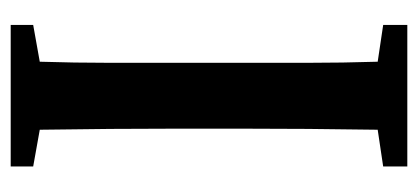

<svg xmlns="http://www.w3.org/2000/svg" viewBox="-226 -536 763 350"><g transform="rotate(90 155.0 -361.5)"><path d="M26 -679V-723H284V-679L217 -669Q216 -606 215.5 -542Q215 -478 215 -413V-310Q215 -246 215.5 -182Q216 -118 217 -53L284 -41V0H26V-41L93 -53Q95 -116 95 -180.5Q95 -245 95 -310V-413Q95 -477 95 -541Q95 -605 93 -669Z"/></g></svg>

Font: Source Serif Pro Semibold
Style: Regular
Weight: 600
Designer: Frank Grießhammer
Foundry: Adobe Systems Incorporated
Version: Version 3.000;hotconv 1.0.109;makeotfexe 2.5.65596